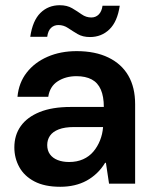

<svg xmlns="http://www.w3.org/2000/svg" viewBox="-20 -704 579 736"><path d="M211 12Q151 12 112 -8.5Q73 -29 54 -63.5Q35 -98 35 -139Q35 -186 59.5 -220.5Q84 -255 132 -274.5Q180 -294 251 -294H378Q378 -334 366.5 -360.5Q355 -387 331.5 -399.5Q308 -412 273 -412Q232 -412 201.5 -392.5Q171 -373 165 -333H47Q52 -387 82.5 -426Q113 -465 162.5 -486.5Q212 -508 274 -508Q345 -508 395.5 -483.5Q446 -459 472 -414Q498 -369 498 -305V0H398L386 -80H383Q369 -57 351 -40Q333 -23 312 -11.5Q291 0 265.5 6Q240 12 211 12ZM245 -83Q275 -83 298.5 -93.5Q322 -104 338 -123Q354 -142 363.5 -166Q373 -190 375 -216V-217H264Q228 -217 205 -208Q182 -199 171.5 -183.5Q161 -168 161 -148Q161 -127 171.5 -112.5Q182 -98 201 -90.5Q220 -83 245 -83ZM325 -562Q297 -562 277.5 -573.5Q258 -585 241 -596.5Q224 -608 204 -608Q187 -608 175.5 -597Q164 -586 161 -563H96Q105 -625 135 -654.5Q165 -684 209 -684Q237 -684 256.5 -672.5Q276 -661 293 -649Q310 -637 330 -637Q347 -637 358.5 -648.5Q370 -660 373 -682H439Q430 -621 399.5 -591.5Q369 -562 325 -562Z"/></svg>

Font: DM Sans 36pt SemiBold
Style: Regular
Weight: 600
Designer: Colophon Foundry, Jonny Pinhorn
Foundry: Colophon Foundry
Version: Version 4.004;gftools[0.9.30]